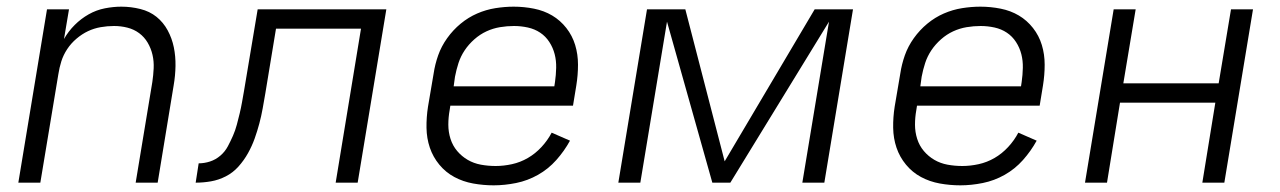

<svg xmlns="http://www.w3.org/2000/svg" viewBox="-20 -548 3840 576"><path d="M35 0 121 -520H187L172 -431Q185 -454 204 -473Q223 -492 246 -505Q269 -518 294.5 -523Q320 -528 344 -528Q373 -528 401 -521Q429 -514 449.5 -497.5Q470 -481 483 -457Q496 -433 501.5 -406Q507 -379 506.5 -350Q506 -321 501 -292L453 0H387L437 -302Q440 -322 441 -343Q442 -364 437.5 -383.5Q433 -403 423 -420Q413 -437 397.5 -448.5Q382 -460 362.5 -465Q343 -470 322 -470Q302 -470 282 -466.5Q262 -463 244 -454.5Q226 -446 209.5 -432Q193 -418 181.5 -400.5Q170 -383 164 -364Q158 -345 155 -325L101 0Z M987 0 1063 -462H808L776 -268Q772 -245 768 -222.5Q764 -200 758 -177.5Q752 -155 744 -132.5Q736 -110 724 -88.5Q712 -67 695.5 -48.5Q679 -30 657.5 -19Q636 -8 613 -4Q590 0 567 0L576 -58Q593 -58 610 -63.5Q627 -69 641 -81Q655 -93 663.5 -109Q672 -125 679 -141Q686 -157 690.5 -174Q695 -191 699 -207.5Q703 -224 706 -241Q709 -258 712 -275L753 -520H1139L1053 0Z M1461 8Q1430 8 1399.5 2.5Q1369 -3 1343 -17Q1317 -31 1298 -54Q1279 -77 1269.5 -105Q1260 -133 1259.5 -164.5Q1259 -196 1264 -228L1281 -328Q1285 -355 1294.5 -382Q1304 -409 1321.5 -433.5Q1339 -458 1362 -477Q1385 -496 1411.5 -507.5Q1438 -519 1466 -523.5Q1494 -528 1521 -528Q1552 -528 1582 -522Q1612 -516 1636.5 -501.5Q1661 -487 1679 -464Q1697 -441 1705.5 -413Q1714 -385 1714 -354Q1714 -323 1709 -292L1699 -231H1331L1329 -218Q1325 -196 1325 -174Q1325 -152 1331.5 -131.5Q1338 -111 1351.5 -95Q1365 -79 1383 -68.5Q1401 -58 1422.5 -54Q1444 -50 1467 -50Q1491 -50 1516 -55.5Q1541 -61 1563.5 -74Q1586 -87 1604.5 -107Q1623 -127 1635 -150L1690 -126Q1673 -95 1649 -68Q1625 -41 1594 -23.5Q1563 -6 1528.5 1Q1494 8 1461 8ZM1643 -289 1645 -302Q1648 -323 1648.5 -344.5Q1649 -366 1644 -385.5Q1639 -405 1628 -422Q1617 -439 1600.5 -450Q1584 -461 1563.5 -465.5Q1543 -470 1522 -470Q1501 -470 1480 -466.5Q1459 -463 1439.5 -454Q1420 -445 1403 -430Q1386 -415 1374 -397Q1362 -379 1355.5 -359Q1349 -339 1345 -318L1341 -289Z M2171 0H2117L1981 -483L1901 0H1835L1921 -520H2036L2154 -64L2424 -520H2539L2453 0H2387L2467 -483Z M2861 8Q2830 8 2799.5 2.5Q2769 -3 2743 -17Q2717 -31 2698 -54Q2679 -77 2669.5 -105Q2660 -133 2659.5 -164.5Q2659 -196 2664 -228L2681 -328Q2685 -355 2694.5 -382Q2704 -409 2721.5 -433.5Q2739 -458 2762 -477Q2785 -496 2811.5 -507.5Q2838 -519 2866 -523.5Q2894 -528 2921 -528Q2952 -528 2982 -522Q3012 -516 3036.5 -501.5Q3061 -487 3079 -464Q3097 -441 3105.5 -413Q3114 -385 3114 -354Q3114 -323 3109 -292L3099 -231H2731L2729 -218Q2725 -196 2725 -174Q2725 -152 2731.5 -131.5Q2738 -111 2751.5 -95Q2765 -79 2783 -68.5Q2801 -58 2822.5 -54Q2844 -50 2867 -50Q2891 -50 2916 -55.5Q2941 -61 2963.5 -74Q2986 -87 3004.5 -107Q3023 -127 3035 -150L3090 -126Q3073 -95 3049 -68Q3025 -41 2994 -23.5Q2963 -6 2928.5 1Q2894 8 2861 8ZM3043 -289 3045 -302Q3048 -323 3048.5 -344.5Q3049 -366 3044 -385.5Q3039 -405 3028 -422Q3017 -439 3000.5 -450Q2984 -461 2963.5 -465.5Q2943 -470 2922 -470Q2901 -470 2880 -466.5Q2859 -463 2839.5 -454Q2820 -445 2803 -430Q2786 -415 2774 -397Q2762 -379 2755.5 -359Q2749 -339 2745 -318L2741 -289Z M3235 0 3321 -520H3387L3350 -298H3636L3673 -520H3739L3653 0H3587L3626 -240H3340L3301 0Z"/></svg>

Font: Iosevka Aile Light
Style: Italic
Weight: 300
Italic angle: -9°
Designer: Belleve Invis
Foundry: Belleve Invis
Version: Version 31.1.0; ttfautohint (v1.8.4)